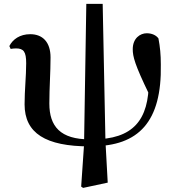

<svg xmlns="http://www.w3.org/2000/svg" viewBox="-20 -718 877 963"><path d="M396.9 224.4 520.3 198 508.9 -9.3 495 -698.5H412.9L401.5 8.4L387.1 217.9ZM429.7 16.2 430.2 -19C282.6 -19 227.5 -84 227.5 -199C227.5 -278.2 233.5 -352.2 233.5 -429.9C233.5 -507.3 193.5 -546.5 131.7 -546.5C79.7 -546.5 44 -520.8 26.9 -487L33.4 -472.6C41.7 -473.9 49.8 -475.2 60.1 -475.2C98.6 -475.2 111.3 -458.6 111.3 -400.9C111.3 -336.1 103.3 -265.3 103.3 -194.5C103.3 -50.1 208.8 16.2 429.7 16.2ZM439.9 15.5C676.4 15.5 792 -108.4 786.6 -394.3C786.6 -444.4 782.8 -482.8 774.7 -525.3C762.6 -542.1 740.6 -551.2 716 -551.2C682.8 -551.2 645.8 -526 645.8 -471.4C645.8 -434.5 655.4 -394.8 728.7 -243.7L763.7 -407.8L717.8 -413.1C723.2 -368.5 726.2 -341.7 726.2 -311.7C727.2 -116.5 648.3 -18.3 442.2 -19Z"/></svg>

Font: Source Han Serif CN VF
Style: Regular
Weight: 250
Designer: Ryoko NISHIZUKA 西塚涼子 (kana & ideographs); Frank Grießhammer (Latin, Greek & Cyrillic); Wenlong ZHANG 张文龙 (bopomofo); San
Foundry: Adobe
Version: Version 2.002;hotconv 1.1.0;makeotfexe 2.6.0